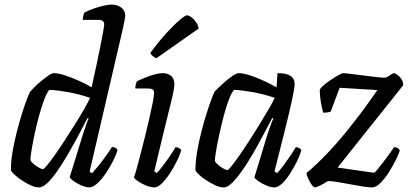

<svg xmlns="http://www.w3.org/2000/svg" viewBox="-20 -820 1808 840"><path d="M150 0Q135 0 115 -9Q95 -18 75.5 -31Q56 -44 43 -56.5Q30 -69 28 -75Q27 -110 34.5 -154Q42 -198 53.5 -243Q65 -288 77 -326Q89 -364 99 -389.5Q109 -415 112 -419Q117 -425 130.5 -438.5Q144 -452 161 -466Q178 -480 192.5 -490Q207 -500 216 -500Q234 -500 262 -491Q290 -482 321 -468.5Q352 -455 381 -438Q383 -449 389.5 -478Q396 -507 404 -544Q412 -581 419 -617Q426 -653 431 -680Q436 -707 436 -714Q436 -723 429.5 -728Q423 -733 412 -733H342Q342 -741 344.5 -751Q347 -761 349 -765Q364 -773 386 -781Q408 -789 431 -794.5Q454 -800 468 -800Q494 -800 511 -786.5Q528 -773 528 -750Q528 -747 525 -730.5Q522 -714 516 -688L372 -69L383 -62Q392 -72 408 -91.5Q424 -111 441 -134.5Q458 -158 470 -177Q479 -177 486 -172.5Q493 -168 494 -163Q488 -142 474 -114.5Q460 -87 442 -60.5Q424 -34 405 -17Q386 0 370 0Q360 0 346 -5Q332 -10 318.5 -17.5Q305 -25 296 -32.5Q287 -40 285 -45L343 -233Q351 -256 357.5 -276Q364 -296 368 -301L363 -304Q346 -270 324 -229Q302 -188 278.5 -147.5Q255 -107 232 -73.5Q209 -40 188 -20Q167 0 150 0ZM168 -80Q172 -80 186.5 -97.5Q201 -115 221.5 -144Q242 -173 264.5 -208Q287 -243 309.5 -278.5Q332 -314 349 -344Q366 -374 374 -392Q327 -408 280.5 -416.5Q234 -425 196 -427Q185 -415 173.5 -384.5Q162 -354 151 -314Q140 -274 131.5 -234Q123 -194 118 -163Q113 -132 113 -119Q118 -110 129 -101Q140 -92 151.5 -86Q163 -80 168 -80Z M654 0Q640 0 620 -8Q600 -16 584.5 -26.5Q569 -37 566 -44Q570 -53 577.5 -80.5Q585 -108 595 -146Q605 -184 615 -225Q625 -266 634 -305Q643 -344 648.5 -372.5Q654 -401 654 -414Q654 -425 647 -429Q640 -433 627 -433H572Q572 -443 574.5 -452Q577 -461 579 -465Q595 -472 615.5 -480.5Q636 -489 656.5 -494.5Q677 -500 690 -500Q716 -500 729.5 -487Q743 -474 743 -451Q743 -443 739.5 -423.5Q736 -404 728.5 -374Q721 -344 710.5 -301Q700 -258 686 -200.5Q672 -143 655 -70L666 -63Q676 -73 691 -92.5Q706 -112 722 -135.5Q738 -159 748 -176Q756 -176 763 -172Q770 -168 773 -163Q767 -142 753.5 -114.5Q740 -87 722.5 -60.5Q705 -34 687.5 -17Q670 0 654 0ZM664 -565Q656 -568 647.5 -575.5Q639 -583 638 -589Q674 -638 707.5 -674.5Q741 -711 765.5 -732Q790 -753 798 -753Q806 -753 817.5 -744.5Q829 -736 838.5 -722Q848 -708 849 -695Z M959 0Q943 0 923 -9Q903 -18 883 -31Q863 -44 850 -56.5Q837 -69 835 -75Q835 -112 842.5 -156.5Q850 -201 861.5 -245.5Q873 -290 885 -327.5Q897 -365 906.5 -390Q916 -415 919 -419Q924 -425 938 -438.5Q952 -452 968.5 -466Q985 -480 1000.5 -490Q1016 -500 1024 -500Q1043 -500 1070 -491.5Q1097 -483 1128.5 -469Q1160 -455 1190 -438L1194 -500Q1233 -500 1251 -488Q1269 -476 1269 -451Q1269 -436 1258 -384.5Q1247 -333 1227 -253Q1207 -173 1181 -70L1192 -63Q1203 -73 1217.5 -92.5Q1232 -112 1247.5 -134.5Q1263 -157 1274 -176Q1282 -176 1289.5 -172Q1297 -168 1298 -163Q1293 -142 1279.5 -114.5Q1266 -87 1249 -60.5Q1232 -34 1214 -17Q1196 0 1180 0Q1166 0 1146.5 -8Q1127 -16 1111.5 -26.5Q1096 -37 1093 -44L1147 -222Q1153 -241 1158.5 -257Q1164 -273 1168.5 -284.5Q1173 -296 1176 -301L1171 -304Q1153 -270 1131.5 -229Q1110 -188 1086.5 -147.5Q1063 -107 1039.5 -73.5Q1016 -40 995.5 -20Q975 0 959 0ZM975 -76Q979 -76 993.5 -94Q1008 -112 1028.5 -141.5Q1049 -171 1072 -206.5Q1095 -242 1116.5 -277.5Q1138 -313 1156 -343.5Q1174 -374 1182 -392Q1135 -408 1088.5 -416.5Q1042 -425 1004 -427Q993 -415 981 -383.5Q969 -352 958.5 -311.5Q948 -271 939 -230Q930 -189 925 -158Q920 -127 920 -115Q929 -101 948 -88.5Q967 -76 975 -76Z M1359 0Q1352 0 1343.5 -12Q1335 -24 1328 -39.5Q1321 -55 1321 -63Q1364 -99 1408.5 -145.5Q1453 -192 1494 -242.5Q1535 -293 1570.5 -341Q1606 -389 1631 -426L1466 -436L1427 -332Q1423 -330 1414 -328.5Q1405 -327 1394 -327Q1389 -344 1384 -372Q1379 -400 1379 -427Q1382 -435 1396 -447Q1410 -459 1428 -471Q1446 -483 1461 -491.5Q1476 -500 1481 -500Q1488 -500 1512.5 -497Q1537 -494 1568 -490Q1599 -486 1626 -483Q1653 -480 1664 -480Q1669 -480 1677 -485Q1685 -490 1692.5 -495Q1700 -500 1703 -500Q1707 -500 1716.5 -494Q1726 -488 1735 -476Q1744 -464 1744 -447L1457 -87L1617 -64Q1622 -67 1633.5 -81Q1645 -95 1658.5 -113Q1672 -131 1684.5 -148Q1697 -165 1704 -176Q1713 -176 1719.5 -172Q1726 -168 1729 -163Q1726 -149 1713 -122.5Q1700 -96 1682 -67.5Q1664 -39 1644.5 -19.5Q1625 0 1608 0Q1594 0 1568 -4Q1542 -8 1511.5 -14Q1481 -20 1454.5 -24Q1428 -28 1415 -28Q1400 -18 1381.5 -9Q1363 0 1359 0Z"/></svg>

Font: Texturina Medium 12pt
Style: Italic
Weight: 400
Italic angle: -11°
Version: Version 1.002